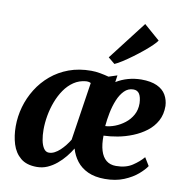

<svg xmlns="http://www.w3.org/2000/svg" viewBox="-93 -957 1026 1057"><g transform="rotate(10 420.0 -429.0)"><path d="M532 -563.5 526.5 -525Q557.5 -544 592.5 -553.8Q627.5 -563.5 665.5 -564Q720 -564 754 -548.2Q788 -532.5 804 -504.8Q820 -477 821.5 -443.5Q822 -396 802.5 -360Q783 -324 749.5 -298.5Q716 -273 675 -256.5Q634 -240 592 -232.2Q550 -224.5 514 -223.5Q513 -174.5 523.5 -140.2Q534 -106 555.5 -88.5Q577 -71 610 -71Q664.5 -71 700.8 -94.8Q737 -118.5 760.5 -146.5L788 -101.5Q774.5 -80.5 744.2 -54.2Q714 -28 668 -9Q622 10 562 10Q506 10 467 -8Q428 -26 404.2 -56.8Q380.5 -87.5 369.5 -126Q355.5 -102.5 336 -78.5Q316.5 -54.5 292.5 -34.5Q268.5 -14.5 240.8 -2.2Q213 10 181.5 10Q124 10 90.8 -17.8Q57.5 -45.5 43.2 -91.2Q29 -137 29 -191Q29 -246 44.2 -299.8Q59.5 -353.5 89.2 -401.2Q119 -449 162.2 -485.5Q205.5 -522 261.5 -542.8Q317.5 -563.5 386 -563.5Q410 -563.5 436.2 -558.8Q462.5 -554 484.5 -548ZM345 -171 394.5 -496.5Q389 -499.5 382 -500.8Q375 -502 366.5 -501.5Q329 -498 299.5 -478Q270 -458 248.2 -426.5Q226.5 -395 212 -356.8Q197.5 -318.5 190.2 -277.8Q183 -237 183 -199Q183 -167.5 188.2 -140Q193.5 -112.5 204.8 -95.8Q216 -79 233.5 -79Q249.5 -79 265 -87Q280.5 -95 295 -108.5Q309.5 -122 322.2 -138.2Q335 -154.5 345 -171ZM632.5 -502.5Q603 -502.5 581.8 -481Q560.5 -459.5 546.5 -425.2Q532.5 -391 524.8 -351.8Q517 -312.5 514 -277Q539 -278 567.8 -289Q596.5 -300 622 -319.8Q647.5 -339.5 663.2 -368Q679 -396.5 678.5 -433.5Q677 -468 666 -485.2Q655 -502.5 632.5 -502.5ZM467.5 -653 633.5 -868.5 722 -791.5Q715.5 -781 697.2 -763.2Q679 -745.5 653.2 -724.2Q627.5 -703 600 -682.8Q572.5 -662.5 547.2 -646.2Q522 -630 504.5 -622.5Z"/></g></svg>

Font: Merriweather 28pt ExtraBold
Style: Italic
Weight: 800
Italic angle: -7.8°
Version: Version 2.101